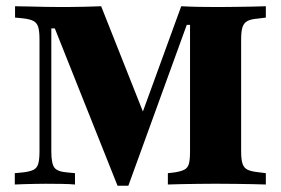

<svg xmlns="http://www.w3.org/2000/svg" viewBox="-20 -591 899 615"><path d="M356.5 4 155.6 -500H144.4V-105.6Q144.4 -67.7 154 -54.4Q163.7 -41.1 195.2 -38.7L220.2 -36.3V0Q203.2 -1.6 176.2 -2Q149.2 -2.4 125.8 -2.4Q111.3 -2.4 93.1 -2Q75 -1.6 57.7 -1.2Q40.3 -0.8 27.4 0V-36.3L52.4 -38.7Q75 -41.1 86.7 -46.8Q98.4 -52.4 102.4 -66.1Q106.5 -79.8 106.5 -105.6V-465.3Q106.5 -491.1 102.4 -504.4Q98.4 -517.7 87.1 -523.8Q75.8 -529.8 53.2 -532.3L28.2 -534.7V-571Q46.8 -571 72.6 -570.2Q98.4 -569.4 125.8 -569Q153.2 -568.5 176.6 -568.5H193.5Q225 -568.5 252.8 -569.4Q280.6 -570.2 304 -571L449.2 -204.8L417.7 -179L560.5 -571Q591.9 -569.4 618.5 -569Q645.2 -568.5 673.4 -568.5H682.3Q707.3 -568.5 734.3 -569Q761.3 -569.4 787.1 -569.8Q812.9 -570.2 831.5 -571V-534.7L806.5 -531.5Q783.9 -529.8 772.6 -523.8Q761.3 -517.7 756.9 -504.4Q752.4 -491.1 752.4 -465.3V-105.6Q752.4 -79.8 756.9 -66.5Q761.3 -53.2 772.6 -47.6Q783.9 -41.9 806.5 -39.5L831.5 -36.3V0Q812.9 -0.8 787.1 -1.2Q761.3 -1.6 734.3 -2Q707.3 -2.4 682.3 -2.4H671H659.7Q637.1 -2.4 610.9 -2Q584.7 -1.6 560.1 -1.2Q535.5 -0.8 517.7 0V-36.3L538.7 -38.7Q559.7 -41.9 570.6 -47.6Q581.5 -53.2 585.1 -66.5Q588.7 -79.8 588.7 -105.6V-511.3H578.2L391.1 4Z"/></svg>

Font: Playfair 9pt Black
Style: Regular
Weight: 900
Designer: Claus Eggers Sørensen
Foundry: Claus Eggers Sørensen
Version: Version 2.203